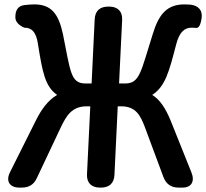

<svg xmlns="http://www.w3.org/2000/svg" viewBox="-20 -816 939 874"><path d="M782 -614C797 -671 820 -690 853 -690C859 -690 866 -689 873 -689C885 -687 894 -704 898 -736C902 -768 884 -791 846 -795C836 -795 826 -796 820 -796C742 -796 704 -754 676 -663C621 -490 617 -437 551 -436H522L536 -725C538 -764 516 -786 477 -786H473C435 -786 413 -767 411 -728L397 -436H368C301 -437 301 -490 266 -663C246 -754 213 -796 136 -796C126 -796 109 -795 92 -793C63 -790 49 -770 50 -736C51 -704 91 -690 91 -690C124 -690 145 -671 153 -614C173 -491 184 -423 240 -384C199 -360 169 -319 144 -269L26 -33C5 8 23 38 69 38H78C111 38 134 25 148 -6L259 -241C282 -287 306 -332 374 -332H391L376 -23C374 16 396 38 435 38H439C477 38 499 19 501 -20L516 -332H532C600 -332 620 -287 638 -241L724 -10C736 22 759 38 793 38H811C852 38 868 9 851 -32L756 -269C735 -319 711 -360 673 -384C733 -423 750 -491 782 -614Z"/></svg>

Font: 寒蝉团圆体 Round
Style: Regular
Weight: 500
Designer: 寒蝉字型
Version: Version 2.700;Glyphs 3.1.1 (3135)